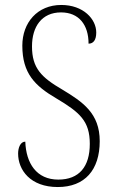

<svg xmlns="http://www.w3.org/2000/svg" viewBox="-20 -744 466 774"><path d="M213 10C322 10 382 -59 382 -175C382 -287 314 -333 231 -383C147 -432 109 -469 109 -557C109 -636 148 -694 226 -694C298 -694 337 -644 337 -568C356 -568 368 -582 368 -613C368 -667 316 -724 227 -724C131 -724 70 -653 70 -560C70 -448 121 -398 206 -348C302 -291 342 -256 342 -164C342 -72 299 -20 215 -20C127 -20 85 -86 82 -173C62 -173 53 -148 53 -125C53 -59 102 10 213 10Z"/></svg>

Font: Noto Serif Hebrew Condensed ExtraLight
Style: Regular
Weight: 200
Width: 3
Designer: Monotype Design Team
Foundry: Monotype Imaging Inc.
Version: Version 2.004